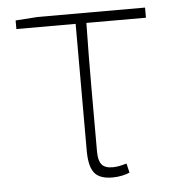

<svg xmlns="http://www.w3.org/2000/svg" viewBox="-44 -569 568 623"><g transform="rotate(-5 239.5 -257.0)"><path d="M298 13Q256 13 239 -8.5Q222 -30 222 -81V-494H29V-522L101 -527H451V-494H257Q255 -388 255 -284.5Q255 -181 255 -75Q255 -46 265.5 -33Q276 -20 301 -20Q313 -20 325 -22.5Q337 -25 347 -28L354 2Q346 6 330.5 9.5Q315 13 298 13Z"/></g></svg>

Font: SpoqaHanSans
Style: Thin
Weight: 250
Designer: [Spoqa Han Sans] Dong-huui Kim \uAE40 \uB3D9 \uD718   [Noto Sans] Ryoko NISHIZUKA \u897F \u585A \u6DBC \u5B50  (kana & i
Foundry: Spoqa (http://bi.spoqa.com)
Version: Version 1.004;PS 1.004;hotconv 1.0.82;makeotf.lib2.5.63406